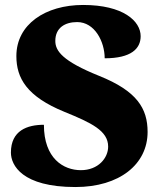

<svg xmlns="http://www.w3.org/2000/svg" viewBox="-20 -744 645 774"><path d="M284 10C462 10 575 -82 575 -212C575 -307 532 -377 380 -438C231 -498 203 -539 203 -579C203 -632 242 -655 291 -655C362 -655 402 -576 402 -509C509 -509 547 -548 547 -598C547 -659 477 -724 315 -724C163 -724 46 -646 46 -518C46 -429 88 -355 240 -293C348 -249 416 -217 416 -153C416 -107 376 -58 306 -58C236 -58 157 -105 157 -241C90 -241 24 -218 24 -129C24 -78 69 10 284 10Z"/></svg>

Font: Noto Serif Thai Black
Style: Regular
Weight: 900
Designer: Monotype Design Team
Foundry: Monotype Imaging Inc.
Version: Version 2.002